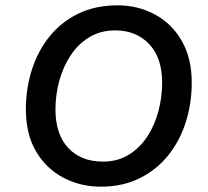

<svg xmlns="http://www.w3.org/2000/svg" viewBox="-20 -690 779 720"><path d="M358 10Q281 10 217 -24Q153 -58 115 -122.5Q77 -187 77 -280Q77 -358 99.5 -428.5Q122 -499 166 -553.5Q210 -608 274 -639Q338 -670 421 -670Q497 -670 560.5 -636Q624 -602 661.5 -537Q699 -472 699 -380Q699 -302 676.5 -231.5Q654 -161 610.5 -107Q567 -53 503.5 -21.5Q440 10 358 10ZM366 -84Q421 -84 462.5 -109.5Q504 -135 532 -177.5Q560 -220 574 -273Q588 -326 588 -380Q588 -473 539.5 -524.5Q491 -576 412 -576Q357 -576 315 -550.5Q273 -525 245 -482.5Q217 -440 202.5 -387.5Q188 -335 188 -280Q188 -186 236 -135Q284 -84 366 -84Z"/></svg>

Font: Work Sans Medium
Style: Italic
Weight: 500
Italic angle: -13°
Designer: Wei Huang
Foundry: Wei Huang
Version: Version 2.012; ttfautohint (v1.8.3)